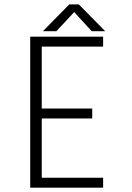

<svg xmlns="http://www.w3.org/2000/svg" viewBox="-20 -870 610 890"><path d="M467.5 -725.5H405L324 -814L241.5 -725.5H179L301 -849.5H345.5ZM458 -654H173.5V-367H407.5V-321H173.5V-46H458V0H120V-700H458Z"/></svg>

Font: League Mono Narrow UltraLight
Style: Regular
Weight: 200
Width: 3
Designer: Tyler Finck
Foundry: The League of Moveable Type / Tyler Finck
Version: Version 2.210